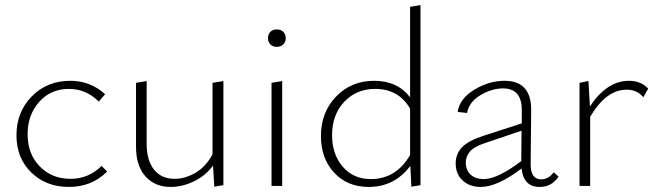

<svg xmlns="http://www.w3.org/2000/svg" viewBox="-20 -734 2596 758"><path d="M252 4Q162 4 103.5 -53Q45 -110 45 -200Q45 -292 105.5 -353.5Q166 -415 257 -415Q337 -415 395 -362L370 -333Q320 -383 252 -383Q180 -383 134.5 -331.5Q89 -280 89 -204Q89 -126 137 -77Q185 -28 258 -28Q330 -28 381 -79L403 -57Q343 4 252 4Z M819 -407 862 -414V-3L826 3L821 -80Q790 -39 744.5 -17.5Q699 4 654 4Q591 4 554 -38Q517 -80 517 -154V-407L559 -414V-166Q559 -101 588 -64.5Q617 -28 669 -28Q711 -28 752 -52Q793 -76 819 -125Z M1073 -549Q1057 -549 1047.5 -558.5Q1038 -568 1038 -583Q1038 -599 1047.5 -608.5Q1057 -618 1073 -618Q1088 -618 1098 -608.5Q1108 -599 1108 -583Q1108 -568 1098 -558.5Q1088 -549 1073 -549ZM1052 0V-407L1094 -414V0Z M1599 -707 1640 -714V-3L1604 3L1600 -79Q1537 4 1436 4Q1351 4 1299 -52.5Q1247 -109 1247 -197Q1247 -291 1307 -353Q1367 -415 1457 -415Q1549 -415 1599 -350ZM1444 -27Q1544 -27 1599 -122V-305Q1554 -383 1461 -383Q1387 -383 1339 -332Q1291 -281 1291 -200Q1291 -125 1333 -76Q1375 -27 1444 -27Z M2166 -54 2185 -37Q2159 4 2110 4Q2047 4 2039 -69Q1944 4 1878 4Q1834 4 1806.5 -21.5Q1779 -47 1779 -89Q1779 -126 1803.5 -152Q1828 -178 1886 -197L2040 -247V-292Q2043 -385 1966 -385Q1922 -385 1877 -358.5Q1832 -332 1824 -288L1787 -292Q1794 -344 1852 -379.5Q1910 -415 1972 -415Q2079 -415 2077 -296L2075 -86Q2075 -26 2116 -26Q2146 -26 2166 -54ZM1819 -93Q1819 -62 1838 -44.5Q1857 -27 1890 -27Q1944 -27 2038 -98L2039 -218L1897 -170Q1851 -155 1835 -135.5Q1819 -116 1819 -93Z M2463 -415Q2511 -415 2539 -384L2520 -350Q2495 -380 2454 -380Q2373 -380 2310 -273V0H2268V-407L2303 -414L2309 -314Q2376 -415 2463 -415Z"/></svg>

Font: EauTestText Light
Style: Regular
Weight: 300
Designer: Christian Thalmann (Catharsis Fonts)
Version: Version 0.001;PS 000.001;hotconv 1.0.88;makeotf.lib2.5.64775